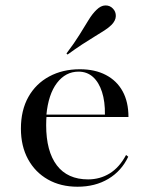

<svg xmlns="http://www.w3.org/2000/svg" viewBox="-20 -686 554 717"><path d="M269.4 11.3Q206.5 11.3 158.9 -15.7Q111.3 -42.7 84.7 -91.5Q58.1 -140.3 58.1 -205.6Q58.1 -274.2 85.9 -323.8Q113.7 -373.4 163.7 -400.4Q213.7 -427.4 278.2 -427.4Q334.7 -427.4 375.4 -406Q416.1 -384.7 437.9 -345.2Q459.7 -305.6 459.7 -249.2H116.9L116.1 -258.1H371.8Q372.6 -306.5 360.9 -342.7Q349.2 -379 327 -398.8Q304.8 -418.5 273.4 -418.5Q225 -418.5 192.7 -376.2Q160.5 -333.9 153.2 -256.5L154 -254.8Q153.2 -246.8 152.8 -237.9Q152.4 -229 152.4 -218.5Q152.4 -121 192.3 -68.5Q232.3 -16.1 308.9 -16.1Q353.2 -16.1 389.5 -38.3Q425.8 -60.5 450.8 -107.3L458.9 -100.8Q433.9 -47.6 384.7 -18.1Q335.5 11.3 269.4 11.3ZM232.3 -482.3 228.2 -486.3Q258.1 -525.8 277 -556.5Q296 -587.1 310.5 -610.9Q325 -634.7 340.3 -649.2Q356.5 -665.3 373.4 -665.7Q390.3 -666.1 401.6 -654Q412.9 -642.7 412.5 -625.8Q412.1 -608.9 396 -592.7Q385.5 -582.3 369.8 -572.2Q354 -562.1 333.5 -549.6Q312.9 -537.1 287.5 -520.6Q262.1 -504 232.3 -482.3Z"/></svg>

Font: Playfair 144pt SemiExpanded Medium
Style: Regular
Weight: 500
Width: 6
Designer: Claus Eggers Sørensen
Foundry: Claus Eggers Sørensen
Version: Version 2.203